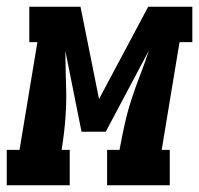

<svg xmlns="http://www.w3.org/2000/svg" viewBox="-58 -550 591 570"><path d="M-38 0V-105H0L53 -425H29V-530H181L236 -256L382 -530H513V-425H475L422 -105H446V0H260V-105H297V-106Q304 -144 312 -180.5Q320 -217 332 -254Q344 -291 358 -327Q372 -363 384 -400L256 -159H184L136 -399Q136 -383 136.5 -367Q137 -351 137 -336L138 -300Q140 -252 136.5 -203Q133 -154 125 -106V-105H149V0Z"/></svg>

Font: Iosevka Curly Slab XBdObl
Style: Regular
Weight: 800
Italic angle: -9°
Monospace: yes
Designer: Belleve Invis
Foundry: Belleve Invis
Version: Version 11.1.0; ttfautohint (v1.8.3)